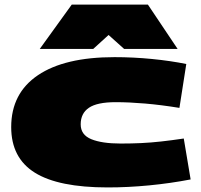

<svg xmlns="http://www.w3.org/2000/svg" viewBox="-20 -810 879 840"><path d="M29 -254Q29 -402 146 -481Q263 -560 481 -560Q563 -560 644.5 -552Q726 -544 795 -530L765 -338Q685 -351 615 -357Q545 -363 486 -363Q405 -363 369 -338.5Q333 -314 333 -266Q333 -220 379.5 -201Q426 -182 508 -182Q555 -182 597.5 -184Q640 -186 685 -191Q730 -196 784 -204L814 -25Q726 -8 633 1Q540 10 451 10Q236 10 132.5 -54.5Q29 -119 29 -254ZM154 -596 294 -790H627L757 -596H523L455 -657L388 -596Z"/></svg>

Font: Georama ExtraExtended Black
Style: Regular
Weight: 900
Width: 8
Designer: Jean-Baptiste Levee
Foundry: Production Type
Version: Version 1.000